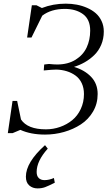

<svg xmlns="http://www.w3.org/2000/svg" viewBox="-20 -731 601 1054"><path d="M22.9 0 48.8 -176.8H74.2L95.2 -75.2Q131.3 -21 231.9 -21Q272.5 -21 309.8 -34.2Q347.2 -47.4 376.5 -71.3Q405.8 -95.2 423.3 -132.6Q440.9 -169.9 440.9 -214.8Q440.9 -248.5 428.5 -274.7Q416 -300.8 394.3 -316.4Q372.6 -332 346.2 -340.1Q319.8 -348.1 290 -349.1Q267.6 -349.1 220.2 -344.2L222.2 -372.1L223.1 -377L249 -379.9Q274.9 -377 293.9 -377Q352.5 -377 394.3 -402.8Q436 -428.7 455.6 -470.2Q475.1 -511.7 475.1 -563Q475.1 -624.5 435.8 -653.3Q396.5 -682.1 335.9 -682.1Q260.7 -682.1 211.9 -645L152.8 -524.9H128.9L154.8 -702.1H180.2L210 -687Q271 -710.9 340.8 -710.9Q372.6 -710.9 402.1 -705.3Q431.6 -699.7 458.7 -687.7Q485.8 -675.8 505.9 -658.2Q525.9 -640.6 537.8 -615Q549.8 -589.4 549.8 -558.1Q549.8 -518.6 535.6 -485.1Q521.5 -451.7 497.1 -428.2Q472.7 -404.8 445.1 -389.2Q417.5 -373.5 386.2 -363.8Q444.3 -346.7 480.2 -309.1Q516.1 -271.5 516.1 -214.8Q516.1 -161.6 490.7 -118.4Q465.3 -75.2 423.8 -48.1Q382.3 -21 331.5 -6.6Q280.8 7.8 227.1 7.8Q148.9 7.8 91.8 -18.1L48.8 0ZM122.1 238.8Q122.1 160.2 227.1 65.9L242.2 85Q181.2 152.8 181.2 212.9Q181.2 235.4 192.9 246.6Q204.6 257.8 224.1 257.8Q250 257.8 275.9 246.1L280.8 272Q245.1 290 227.1 296.6Q209 303.2 186 303.2Q159.2 303.2 140.6 287.1Q122.1 271 122.1 238.8Z"/></svg>

Font: Dihjauti
Style: Italic
Weight: 400
Italic angle: -9°
Designer: T. Christopher White
Version: Version 3.0.0